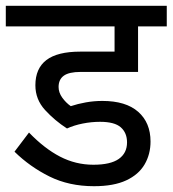

<svg xmlns="http://www.w3.org/2000/svg" viewBox="-30 -642 595 662"><path d="M315 -222Q285 -222 255 -216Q225 -210 201 -199Q159 -226 125.5 -262.5Q92 -299 92 -348Q92 -406 130 -435Q168 -464 247 -464H365V-551H-10V-622H545V-551H446V-394H248Q208 -394 190 -381Q172 -368 172 -342Q172 -323 184.5 -305.5Q197 -288 214 -276Q238 -284 266 -289Q294 -294 323 -294Q404 -294 446.5 -256.5Q489 -219 489 -154Q489 -110 468.5 -75Q448 -40 405 -20Q362 0 294 0Q208 0 140.5 -33.5Q73 -67 20 -119L70 -185Q123 -130 177 -102Q231 -74 292 -74Q351 -74 379.5 -94Q408 -114 408 -151Q408 -184 386.5 -203Q365 -222 315 -222Z"/></svg>

Font: hexlhindi05
Style: Book
Weight: 400
Designer: Jelle Bosma - Monotype Design Team
Foundry: Monotype Imaging Inc.
Version: Version 2.003